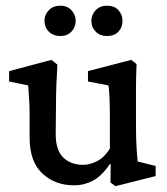

<svg xmlns="http://www.w3.org/2000/svg" viewBox="-20 -637 581 668"><path d="M459 -75.2 521.5 -59.6V-24.4L381.8 10.7L364.3 -2L365.2 -65.4L362.3 -66.4Q334 -24.4 303.2 -8.3Q272.5 7.8 238.3 7.8Q170.9 7.8 127 -33.7Q83 -75.2 83 -158.2V-242.2Q83 -265.6 81.5 -290Q80.1 -314.5 78.1 -339.8L11.7 -353.5V-389.6L159.2 -428.7L179.7 -412.1Q177.7 -382.8 176.3 -346.2Q174.8 -309.6 174.8 -270.5L173.8 -170.9Q173.8 -114.3 200.2 -88.9Q226.6 -63.5 269.5 -63.5Q293 -63.5 318.4 -76.7Q343.8 -89.8 362.3 -120.1V-228.5Q362.3 -250 361.8 -270Q361.3 -290 360.4 -308.1Q359.4 -326.2 357.4 -339.8L286.1 -353.5V-389.6L436.5 -428.7L455.1 -414.1Q454.1 -389.6 453.6 -368.2Q453.1 -346.7 453.1 -323.7Q453.1 -300.8 453.1 -273.4V-201.2Q453.1 -157.2 455.1 -125Q457 -92.8 459 -75.2ZM190.4 -511.7Q165 -511.7 149.9 -526.9Q134.8 -542 134.8 -564.5Q134.8 -585.9 149.9 -601.6Q165 -617.2 190.4 -617.2Q213.9 -617.2 228.5 -601.6Q243.2 -585.9 243.2 -564.5Q243.2 -542 228.5 -526.9Q213.9 -511.7 190.4 -511.7ZM352.5 -511.7Q328.1 -511.7 313 -526.9Q297.9 -542 297.9 -564.5Q297.9 -585.9 313 -601.6Q328.1 -617.2 352.5 -617.2Q377.9 -617.2 392.1 -601.6Q406.2 -585.9 406.2 -564.5Q406.2 -542 392.1 -526.9Q377.9 -511.7 352.5 -511.7Z"/></svg>

Font: Crimson Pro Medium
Style: Regular
Weight: 500
Designer: Jacques Le Bailly
Foundry: Baron von Fonthausen
Version: Version 1.003